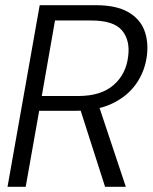

<svg xmlns="http://www.w3.org/2000/svg" viewBox="-20 -720 588 740"><path d="M9 0 133 -700H349Q427 -700 473 -674Q519 -648 536 -604Q553 -560 546 -504Q538 -444 504.5 -396.5Q471 -349 412.5 -321Q354 -293 272 -293H131L79 0ZM385 0 284 -315H360L465 0ZM141 -350H282Q369 -350 417.5 -392Q466 -434 474 -503Q482 -565 450 -603Q418 -641 332 -641H192Z"/></svg>

Font: DM Sans 36pt Light
Style: Italic
Weight: 300
Italic angle: -10°
Designer: Colophon Foundry, Jonny Pinhorn
Foundry: Colophon Foundry
Version: Version 4.004;gftools[0.9.30]